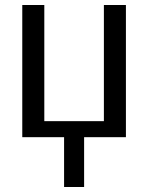

<svg xmlns="http://www.w3.org/2000/svg" viewBox="-20 -548 592 767"><path d="M69 0V-528H157V-64H395V-528H483V0H316V199H236V0Z"/></svg>

Font: Libra Sans
Style: Regular
Weight: 400
Foundry: Context Ltd
Version: Version 1.000; ttfautohint (v1.3)